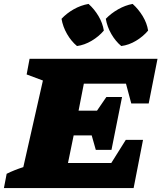

<svg xmlns="http://www.w3.org/2000/svg" viewBox="-63 -960 824 980"><path d="M-43 0 -29 -73Q-9 -83 12.5 -91.5Q34 -100 56 -107L156 -549L73 -580L88 -660H741L696 -432H607L580 -533H365L338 -395H432L480 -465H560L506 -195H426L405 -269H313L284 -128H505L579 -246H667L619 0ZM389 -940Q419 -913 440 -877.5Q461 -842 467 -804Q442 -774 405 -752Q368 -730 330 -725Q301 -749 279.5 -786Q258 -823 251 -864Q277 -892 313 -912.5Q349 -933 389 -940ZM614 -940Q644 -913 665.5 -877.5Q687 -842 693 -804Q668 -774 631.5 -752Q595 -730 556 -725Q527 -749 505.5 -786Q484 -823 477 -864Q504 -892 540 -912.5Q576 -933 614 -940Z"/></svg>

Font: Piazzolla Black
Style: Italic
Weight: 900
Italic angle: -11.3°
Designer: Juan Pablo del Peral
Foundry: Huerta Tipografica
Version: Version 1.330